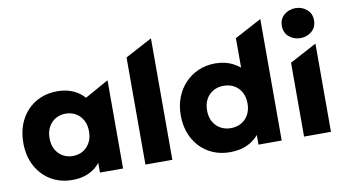

<svg xmlns="http://www.w3.org/2000/svg" viewBox="-77 -952 2079 1152"><g transform="rotate(-10 963.0 -376.5)"><path d="M279.6 15Q207.2 15 150.3 -18.6Q93.4 -52.2 60.5 -113.1Q27.6 -173.9 27.6 -255Q27.6 -316 46.4 -365.6Q65.2 -415.2 99.2 -450.9Q133.2 -486.5 179.4 -505.8Q225.5 -525 279.6 -525Q350.4 -525 400.5 -494.1Q450.6 -463.2 472.1 -412.2L422.1 -372V-443.8L590.4 -537.5V0H449.6V-133L472.1 -97.8Q450.6 -46.8 400.5 -15.9Q350.4 15 279.6 15ZM307.6 -126Q341.6 -126 368.8 -141.8Q396 -157.5 411.9 -186.4Q427.9 -215.2 427.9 -255Q427.9 -294.8 411.9 -323.7Q396 -352.6 368.8 -368.3Q341.6 -384 307.6 -384Q273.6 -384 246.4 -368.3Q219.2 -352.6 203.3 -323.7Q187.4 -294.8 187.4 -255Q187.4 -215.2 203.3 -186.4Q219.2 -157.5 246.4 -141.8Q273.6 -126 307.6 -126Z M726.6 0V-652.5L890.6 -740V0Z M1240.1 15Q1167.2 15 1109.9 -18.6Q1052.5 -52.2 1019.6 -113.1Q986.6 -173.9 986.6 -255Q986.6 -312.2 1005.4 -361.3Q1024.2 -410.4 1058.6 -447.1Q1092.9 -483.9 1139.8 -504.4Q1186.8 -525 1243.1 -525Q1301.6 -525 1348.6 -502Q1395.5 -479 1430.4 -433.2L1392.9 -395.8V-652.5L1556.9 -740V0H1415.4V-132.2L1437.9 -95.2Q1416 -46.4 1364.6 -15.7Q1313.1 15 1240.1 15ZM1270.4 -126Q1305.5 -126 1333.4 -141.8Q1361.4 -157.5 1377.5 -186.4Q1393.6 -215.2 1393.6 -255Q1393.6 -294.8 1377.7 -323.7Q1361.8 -352.6 1333.8 -368.3Q1305.9 -384 1270.4 -384Q1234.9 -384 1206.9 -368.3Q1179 -352.6 1163.1 -323.7Q1147.1 -294.8 1147.1 -255Q1147.1 -215.2 1163.2 -186.4Q1179.4 -157.5 1207.3 -141.8Q1235.2 -126 1270.4 -126Z M1693.1 0V-450L1857.1 -537.5V0ZM1775.1 -585.5Q1735.4 -585.5 1706.2 -610.1Q1677.1 -634.8 1677.1 -676.8Q1677.1 -718.8 1706.2 -743.4Q1735.4 -768 1775.1 -768Q1814.9 -768 1844 -743.4Q1873.1 -718.8 1873.1 -676.8Q1873.1 -634.8 1844 -610.1Q1814.9 -585.5 1775.1 -585.5Z"/></g></svg>

Font: Geologica-Sharp
Style: Regular
Weight: 100
Designer: Sindre Bremnes, Frode Helland
Foundry: Monokrom Skriftforlag AS
Version: Version 1.010;gftools[0.9.28]